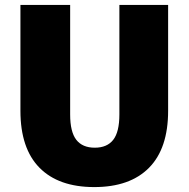

<svg xmlns="http://www.w3.org/2000/svg" viewBox="-20 -750 766 780"><path d="M63 -300V-730H265V-285Q265 -214 290 -182Q315 -150 365 -150Q415 -150 440 -182Q465 -214 465 -285V-730H663V-300Q663 -147 585.5 -68.5Q508 10 363 10Q218 10 140.5 -68.5Q63 -147 63 -300Z"/></svg>

Font: M PLUS 1p Black
Style: Regular
Weight: 900
Version: Version 1.061